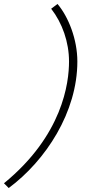

<svg xmlns="http://www.w3.org/2000/svg" viewBox="-82 -750 472 968"><path d="M-62 174 -38 198C149 59 308 -185 308 -440C308 -552 263 -665 208 -730L176 -706C232 -634 266 -538 266 -440C266 -332 234 -68 -62 174Z"/></svg>

Font: Old Standard
Style: Italic
Weight: 400
Italic angle: -15.2°
Designer: Alexey Kryukov <alexios@thessalonica.org.ru>
Version: Version 2.0